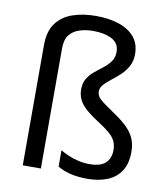

<svg xmlns="http://www.w3.org/2000/svg" viewBox="-86 -837 802 919"><g transform="rotate(10 315.5 -377.5)"><path d="M522 -617Q522 -583 508 -557.5Q494 -532 473 -512.5Q452 -493 431 -477Q410 -461 396 -445.5Q382 -430 382 -412Q382 -399 388.5 -388Q395 -377 414 -362.5Q433 -348 470 -323Q506 -299 532 -275Q558 -251 572 -222Q586 -193 586 -153Q586 -96 562.5 -60Q539 -24 497 -7Q455 10 400 10Q353 10 317 1Q281 -8 255 -24V-103Q272 -93 295 -83Q318 -73 344.5 -67Q371 -61 397 -61Q452 -61 476 -84Q500 -107 500 -147Q500 -171 491.5 -189.5Q483 -208 462.5 -226Q442 -244 406 -267Q364 -294 340.5 -315.5Q317 -337 307 -359Q297 -381 297 -407Q297 -438 310.5 -460Q324 -482 344.5 -498.5Q365 -515 385.5 -531Q406 -547 419.5 -566Q433 -585 433 -612Q433 -654 397.5 -673Q362 -692 306 -692Q271 -692 240.5 -682.5Q210 -673 191.5 -650Q173 -627 173 -584V0H85V-584Q85 -651 114 -690.5Q143 -730 193 -747.5Q243 -765 306 -765Q371 -765 419.5 -748.5Q468 -732 495 -699.5Q522 -667 522 -617Z"/></g></svg>

Font: Noto Sans Lao UI
Style: Regular
Weight: 400
Designer: Monotype Design Team
Foundry: Monotype Imaging Inc.
Version: Version 2.000